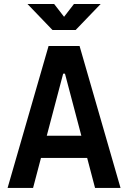

<svg xmlns="http://www.w3.org/2000/svg" viewBox="-20 -918 626 938"><path d="M17.1 0 217.3 -693.4H368.7L568.8 0H444.3L405.8 -146.5H180.2L141.6 0ZM208.5 -254.9H377.4L297.4 -558.1H288.6ZM236.3 -771.5 114.3 -898.4H244.6L293 -835.9L341.3 -898.4H471.7L349.6 -771.5Z"/></svg>

Font: Cascadia Code SemiBold
Style: Regular
Weight: 600
Monospace: yes
Designer: Aaron Bell
Foundry: Saja Typeworks
Version: Version 2404.023; ttfautohint (v1.8.4)